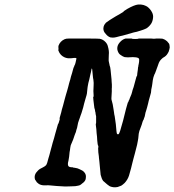

<svg xmlns="http://www.w3.org/2000/svg" viewBox="-20 -809 769 847"><path d="M284 -639Q293 -639 354 -639Q415 -639 419 -638Q434 -636 446 -623Q454 -614 456 -604Q462 -584 460 -567Q460 -562 459.5 -551Q459 -540 460 -537.5Q461 -535 462.5 -526Q464 -517 465 -516Q467 -515 472 -459Q472 -453 472.5 -449Q473 -445 473.5 -436Q474 -427 473.5 -423Q473 -419 473 -417Q474 -413 472 -384Q471 -373 472 -369Q478 -350 481 -326Q482 -318 483 -313Q484 -308 484 -305L486 -296L491 -261Q494 -222 496 -219Q499 -215 503.5 -217.5Q508 -220 523 -277Q528 -297 530 -305Q532 -313 536 -329Q544 -357 544 -357Q546 -357 548 -365Q549 -367 549 -367Q550 -367 552 -374Q552 -375 552.5 -375Q553 -375 553 -377Q555 -381 556 -384Q560 -392 563 -404Q563 -406 564 -408.5Q565 -411 566 -415Q569 -424 569.5 -425Q570 -426 576 -449Q582 -470 582 -471Q584 -472 585 -477Q585 -479 585.5 -483.5Q586 -488 586.5 -491Q587 -494 588 -501Q589 -510 589 -512Q590 -514 590 -515Q590 -519 592 -527Q594 -535 594 -546Q594 -549 593 -550.5Q592 -552 589 -553.5Q586 -555 580 -556Q573 -557 566 -557Q559 -557 556 -556.5Q553 -556 544 -556Q535 -556 530 -557Q521 -560 516 -564Q513 -566 510 -568Q503 -573 499 -585Q496 -594 498.5 -604.5Q501 -615 512 -626Q522 -636 534 -639Q537 -639 548.5 -639Q560 -639 561 -639Q562 -637 576 -637Q587 -637 587.5 -637.5Q588 -638 590 -638L591 -639Q590 -639 599 -639Q608 -639 618.5 -639Q629 -639 637 -639Q648 -639 647 -639L659 -638L670 -639Q670 -639 681.5 -639Q693 -639 698 -638Q708 -635 717 -627Q729 -614 727 -612Q727 -612 728 -608Q730 -599 727 -591Q725 -580 719 -572Q713 -562 702 -556Q699 -555 691 -547Q683 -539 679 -527Q677 -520 675 -515.5Q673 -511 672 -507.5Q671 -504 669.5 -500.5Q668 -497 666 -491Q664 -485 661 -480Q656 -468 654 -455Q653 -445 652 -439.5Q651 -434 650.5 -429.5Q650 -425 648.5 -419.5Q647 -414 647 -409.5Q647 -405 646 -400Q641 -383 636 -364Q635 -358 633.5 -353Q632 -348 629 -335.5Q626 -323 624 -318.5Q622 -314 621 -308Q619 -294 615 -286Q614 -282 613.5 -281Q613 -280 612 -279Q611 -278 609 -272Q606 -260 600 -245Q594 -231 592 -219Q591 -210 590 -199Q589 -193 588 -187Q588 -181 575 -132Q572 -121 569 -110Q565 -95 563.5 -88.5Q562 -82 558 -66Q553 -49 549 -34Q543 -16 530 -2Q527 1 522 5Q517 9 515 10Q506 14 499 16Q489 18 481 17Q465 15 459 9Q457 8 453.5 5Q450 2 446.5 -1Q443 -4 442 -5Q440 -6 435 -11Q428 -21 424 -38Q423 -45 420 -79Q420 -83 418.5 -95.5Q417 -108 416.5 -113Q416 -118 416 -120Q413 -137 413 -153V-155L414 -161Q414 -167 412 -168Q411 -169 409 -189Q409 -197 408 -206Q406 -220 405 -239Q404 -247 403 -255Q402 -263 403 -263.5Q404 -264 404 -270Q404 -276 404 -285Q405 -297 402 -305Q402 -309 401 -313.5Q400 -318 399.5 -318.5Q399 -319 399 -324L396 -334V-336Q395 -339 395 -343Q394 -347 392 -368Q391 -379 391 -381L392 -382Q392 -381 392.5 -381.5Q393 -382 393 -388Q391 -404 393 -433Q394 -442 392 -457Q391 -461 390.5 -465Q390 -469 389.5 -474.5Q389 -480 388 -490Q387 -507 385 -507Q385 -507 384 -505Q382 -497 381 -490Q380 -487 379 -482Q378 -477 376.5 -470.5Q375 -464 374 -459Q369 -442 367 -428Q367 -425 366 -421Q365 -412 364 -402Q364 -397 361.5 -388Q359 -379 358.5 -378Q358 -377 355.5 -367.5Q353 -358 351 -351.5Q349 -345 347 -335Q338 -304 335 -298Q334 -295 332 -289Q330 -283 328 -278Q324 -268 322 -255Q321 -249 320 -245Q319 -241 317 -236Q315 -225 312 -220Q310 -216 309 -212Q305 -197 292 -168Q291 -164 290 -157.5Q289 -151 288.5 -146Q288 -141 287 -138Q287 -134 285 -118Q284 -113 283.5 -109Q283 -105 282 -100Q277 -83 282 -76Q286 -71 299 -71Q303 -71 303 -70Q303 -69 309 -69Q323 -67 330 -63Q345 -57 351 -50Q356 -45 358 -38Q359 -35 359 -29Q359 -23 358 -19Q355 -8 343 0Q339 3 337 5Q332 9 325 10Q315 13 295 13Q286 13 276.5 13.5Q267 14 255 13Q231 12 202 9Q195 8 183 8.5Q171 9 167 8Q154 6 146 -2Q142 -6 142 -5.5Q142 -5 140 -9Q138 -12 137 -13.5Q136 -15 135.5 -15Q135 -15 134 -19Q129 -39 147 -56Q154 -64 170 -71Q178 -75 183 -80Q188 -86 194 -112Q196 -119 196.5 -120Q197 -121 199 -129Q201 -137 204.5 -150Q208 -163 208.5 -164.5Q209 -166 212 -178Q219 -200 224 -220Q233 -251 234.5 -257Q236 -263 237 -263Q238 -263 241 -274Q244 -283 244 -286H243H242Q243 -287 245 -295.5Q247 -304 250 -313Q252 -323 253 -326Q254 -328 258 -343Q262 -358 264 -366Q267 -376 268.5 -382.5Q270 -389 271.5 -393Q273 -397 276 -408Q279 -419 281 -426Q283 -433 284.5 -440Q286 -447 287.5 -450.5Q289 -454 290 -458.5Q291 -463 293 -471Q295 -479 298 -487Q305 -514 306 -514Q307 -514 308 -519Q309 -522 311 -525Q313 -530 316 -545Q318 -551 316.5 -552.5Q315 -554 307 -553.5Q299 -553 298.5 -552.5Q298 -552 293 -552Q288 -552 287 -552Q286 -552 280 -552Q262 -554 249 -567Q241 -576 239 -583Q237 -586 237.5 -587Q238 -588 238 -594.5Q238 -601 237.5 -602Q237 -603 238 -607Q245 -627 265 -636Q271 -639 284 -639ZM589 -789Q602 -790 613 -787Q622 -784 629 -780Q643 -770 651 -754Q657 -742 655 -729Q653 -713 645.5 -702.5Q638 -692 628 -685Q616 -678 584 -669Q576 -667 572.5 -666.5Q569 -666 566.5 -665Q564 -664 558.5 -662.5Q553 -661 546 -659Q525 -653 521 -652Q518 -652 509.5 -649.5Q501 -647 492.5 -645Q484 -643 477.5 -643Q471 -643 467 -644Q455 -648 446 -660Q436 -670 436 -683Q436 -691 440 -699Q442 -702 445.5 -706.5Q449 -711 449.5 -710.5Q450 -710 452 -712Q464 -721 476 -728Q480 -730 489 -736Q499 -742 510 -748Q516 -752 519 -753.5Q522 -755 524 -756.5Q526 -758 525.5 -758.5Q525 -759 525 -759L542 -770Q572 -787 589 -789Z"/></svg>

Font: TT2020 Style E
Style: Italic
Weight: 400
Italic angle: -15°
Version: Version 0.2.000